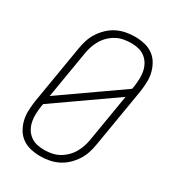

<svg xmlns="http://www.w3.org/2000/svg" viewBox="-182 -845 863 955"><g transform="rotate(30 250.0 -367.5)"><path d="M199 8Q171 8 144 2Q117 -4 95.5 -19Q74 -34 60.5 -56.5Q47 -79 40.5 -105Q34 -131 35 -159Q36 -187 40 -215L96 -550Q100 -576 108 -601Q116 -626 130.5 -648.5Q145 -671 165 -690Q185 -709 209 -721Q233 -733 259 -738Q285 -743 310 -743Q338 -743 365 -737Q392 -731 413.5 -716Q435 -701 448.5 -678.5Q462 -656 468.5 -630Q475 -604 474 -576Q473 -548 469 -520L413 -185Q409 -159 401 -134Q393 -109 378.5 -86.5Q364 -64 344 -45Q324 -26 300 -14Q276 -2 250 3Q224 8 199 8ZM90 -275 427 -511 430 -526Q433 -548 434 -570Q435 -592 431 -613Q427 -634 417 -652Q407 -670 390.5 -683Q374 -696 353.5 -701Q333 -706 310 -706Q290 -706 268 -702Q246 -698 226.5 -687.5Q207 -677 190.5 -661Q174 -645 163 -626Q152 -607 145 -586Q138 -565 135 -544ZM200 -29Q220 -29 241.5 -33Q263 -37 282.5 -47.5Q302 -58 318.5 -74Q335 -90 346 -109Q357 -128 364 -149Q371 -170 374 -191L419 -460L82 -224L79 -209Q76 -187 75 -165Q74 -143 78 -122Q82 -101 92 -83Q102 -65 118.5 -52Q135 -39 156 -34Q177 -29 200 -29Z"/></g></svg>

Font: Iosevka Extralight Oblique
Style: Regular
Weight: 200
Italic angle: -9°
Monospace: yes
Designer: Belleve Invis
Foundry: Belleve Invis
Version: Version 32.5.0; ttfautohint (v1.8.4)